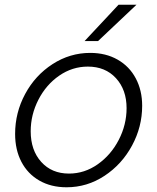

<svg xmlns="http://www.w3.org/2000/svg" viewBox="-20 -783 666 813"><path d="M44 -216Q44 -306 86.5 -385Q129 -464 202.5 -511.5Q276 -559 362 -559Q428 -559 478 -530.5Q528 -502 555 -451Q582 -400 582 -335Q582 -246 539 -166.5Q496 -87 422.5 -38.5Q349 10 262 10Q196 10 146.5 -18.5Q97 -47 70.5 -98Q44 -149 44 -216ZM516 -325Q516 -403 471 -452Q426 -501 352 -501Q286 -501 230.5 -462.5Q175 -424 142.5 -360.5Q110 -297 110 -227Q110 -147 154.5 -97.5Q199 -48 272 -48Q338 -48 394 -87.5Q450 -127 483 -191Q516 -255 516 -325ZM395 -609H338L482 -763H558Z"/></svg>

Font: Open Sauce Sans Light Italic
Style: Regular
Weight: 300
Italic angle: -10°
Designer: Alfredo Marco Pradil
Foundry: Creative Sauce Fz LLC
Version: Version 1.477